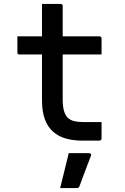

<svg xmlns="http://www.w3.org/2000/svg" viewBox="-20 -720 640 983"><path d="M69 -534H489Q494 -534 497 -531Q500 -528 500 -523Q500 -509 500 -495.5Q500 -482 500 -469Q500 -456 500 -441H80Q77 -441 75 -441.5Q73 -442 71.5 -443.5Q70 -445 69.5 -447Q69 -449 69 -452Q69 -467 69 -480Q69 -493 69 -506Q69 -519 69 -534ZM500 -95Q500 -74 500 -53Q500 -32 500 -11Q500 -7 497 -3.5Q494 0 489 0Q486 0 476.5 0Q467 0 453.5 0Q440 0 426.5 0Q413 0 402 0Q356 0 318 -10.5Q280 -21 252.5 -45Q225 -69 210 -108.5Q195 -148 195 -206Q195 -255 195 -304.5Q195 -354 195 -403Q195 -452 195 -501Q195 -550 195 -600Q195 -625 195 -650Q195 -675 195 -700Q219 -700 242.5 -700Q266 -700 290 -700Q294 -700 296 -698.5Q298 -697 299.5 -695Q301 -693 301 -689Q301 -629 301 -569.5Q301 -510 301 -450Q301 -390 301 -330.5Q301 -271 301 -210Q301 -177 307 -154.5Q313 -132 326 -118Q339 -105 359.5 -100Q380 -95 408 -95Q421 -95 433.5 -95Q446 -95 459 -95Q472 -95 484 -95ZM332 64Q351 64 367.5 64Q384 64 401 64Q418 64 435 64Q441 64 444.5 67.5Q448 71 446 77Q435 106 425.5 130Q416 154 407.5 178Q399 202 387 233Q386 237 382.5 240Q379 243 372 243Q356 243 334.5 243Q313 243 288 243Q296 210 303.5 180Q311 150 318 121Q325 92 332 64Z"/></svg>

Font: Recursive Monospace Medium
Style: Regular
Weight: 500
Version: Version 1.047